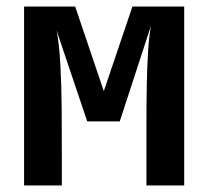

<svg xmlns="http://www.w3.org/2000/svg" viewBox="-20 -570 640 590"><path d="M54 0V-550H211L299 -290L387 -550H546V0H430V-94Q430 -143 430 -198Q430 -253 431 -308Q432 -363 435 -410.5Q438 -458 444 -491L348 -197H248L154 -476Q162 -435 165.5 -371.5Q169 -308 169.5 -235.5Q170 -163 170 -94V0Z"/></svg>

Font: Pitagon Sans Mono
Style: Bold
Weight: 700
Monospace: yes
Designer: Travis Tran
Foundry: Pitagon
Version: Version 1.001; ttfautohint (v1.8.4.7-5d5b);gftools[0.9.26]